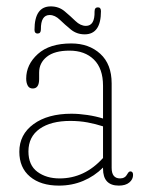

<svg xmlns="http://www.w3.org/2000/svg" viewBox="-20 -571 448 601"><path d="M40.5 -96Q40.5 -150 85 -182.5Q129.5 -215 203.5 -215Q227 -215 253.8 -211Q280.5 -207 302.5 -200V-302.5Q302.5 -356.5 274 -384.5Q245.5 -412.5 197.5 -412.5Q150.5 -412.5 126.5 -393.2Q102.5 -374 102.5 -344V-323.5Q102.5 -294 82.5 -294Q71.5 -294 66.8 -303Q62 -312 62 -325Q62 -369 98.5 -402Q135 -435 203 -435Q258.5 -435 294 -402.5Q329.5 -370 329.5 -310V-45.5Q329.5 -12.5 356 -12.5Q371.5 -12.5 378.5 -26Q383 -34.5 388 -34.5Q396.5 -34.5 396.5 -23.5Q396.5 -9.5 384.8 0.2Q373 10 352 10Q302.5 10 302.5 -43V-46.5Q275.5 -19.5 240.5 -4.8Q205.5 10 164.5 10Q107.5 10 74 -18Q40.5 -46 40.5 -96ZM69 -97Q69 -54 97 -33.2Q125 -12.5 166.5 -12.5Q245 -12.5 302.5 -76.5V-175.5Q279.5 -183 254 -187.8Q228.5 -192.5 200 -192.5Q139.5 -192.5 104.2 -167.8Q69 -143 69 -97ZM245 -463.5Q220 -463.5 201.5 -478.8Q183 -494 167.5 -509Q152 -524 135.5 -524Q107.5 -524 108 -479Q108 -466 97.5 -466Q88 -466 88 -477.5Q88 -551 139 -551Q164 -551 182.2 -535.8Q200.5 -520.5 216.2 -505.2Q232 -490 249 -490Q277 -490 276 -535Q276 -548 286.5 -548Q296 -548 296 -536Q296 -463.5 245 -463.5Z"/></svg>

Font: Fraunces 144pt SuperSoft Thin
Style: Regular
Weight: 100
Version: Version 1.000;[0bf87f6ff]